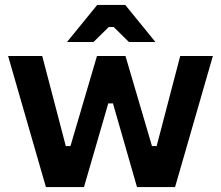

<svg xmlns="http://www.w3.org/2000/svg" viewBox="-20 -762 901 782"><path d="M167 0 13 -534H152L248 -167H267L375 -534H491L599 -167H618L714 -534H847L693 0H538L440 -341H421L322 0ZM253 -591 376 -742H490L613 -591H505L443 -652H423L361 -591Z"/></svg>

Font: Mozilla Text ExtraLight
Style: Regular
Weight: 200
Designer: Studio DRAMA
Foundry: Studio DRAMA
Version: Version 1.000